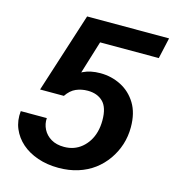

<svg xmlns="http://www.w3.org/2000/svg" viewBox="-109 -811 827 912"><g transform="rotate(15 305.0 -355.0)"><path d="M261 10Q205 10 158.5 -6Q112 -22 79.5 -50.5Q47 -79 30.5 -118Q14 -157 19 -204H147Q145 -175 158 -149.5Q171 -124 197 -108.5Q223 -93 261 -93Q286 -93 307.5 -100.5Q329 -108 347 -123Q365 -138 378 -158.5Q391 -179 398 -205Q405 -231 405 -262Q405 -325 377 -352.5Q349 -380 302 -380Q271 -380 244.5 -368.5Q218 -357 198 -327H81L207 -720H610L587 -617H236L304 -635L228 -388L191 -411Q218 -441 254 -458.5Q290 -476 338 -476Q393 -476 440 -452Q487 -428 515.5 -381.5Q544 -335 544 -265Q544 -220 531 -179.5Q518 -139 493.5 -104Q469 -69 435 -43.5Q401 -18 357 -4Q313 10 261 10Z"/></g></svg>

Font: Instrument Sans SemiBold
Style: Italic
Weight: 600
Italic angle: -13°
Designer: Rodrigo Fuenzalida
Foundry: fragTYPE
Version: Version 1.000;gftools[0.9.28]